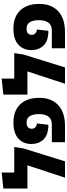

<svg xmlns="http://www.w3.org/2000/svg" viewBox="732 -1532 800 2304"><g transform="rotate(-90 1132.0 -380.0)"><path d="M214 -609H520L503 -499L348 0H152L300 -451H22V-740L214 -760Z M578 0V-158H791Q854 -158 884.5 -198Q915 -238 915 -310Q915 -380 891.5 -420.5Q868 -461 814 -461Q774 -461 756.5 -444Q739 -427 739 -398Q739 -364 768 -348Q785 -337 803 -337L787 -201Q759 -196 699 -209Q634 -224 595 -275.5Q556 -327 556 -404Q556 -501 621.5 -560Q687 -619 814 -619Q955 -619 1032.5 -537Q1110 -455 1110 -310Q1110 -163 1022.5 -81.5Q935 0 771 0Z M1341 -609H1647L1630 -499L1475 0H1279L1427 -451H1149V-740L1341 -760Z M1705 0V-158H1918Q1981 -158 2011.5 -198Q2042 -238 2042 -310Q2042 -380 2018.5 -420.5Q1995 -461 1941 -461Q1901 -461 1883.5 -444Q1866 -427 1866 -398Q1866 -364 1895 -348Q1912 -337 1930 -337L1914 -201Q1886 -196 1826 -209Q1761 -224 1722 -275.5Q1683 -327 1683 -404Q1683 -501 1748.5 -560Q1814 -619 1941 -619Q2082 -619 2159.5 -537Q2237 -455 2237 -310Q2237 -163 2149.5 -81.5Q2062 0 1898 0Z"/></g></svg>

Font: Noto Sans Hebrew SemiCondensed Black
Style: Regular
Weight: 900
Width: 4
Designer: Ben Nathan
Foundry: Google LLC
Version: Version 3.001; ttfautohint (v1.8.4.7-5d5b)